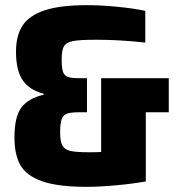

<svg xmlns="http://www.w3.org/2000/svg" viewBox="-20 -716 689 744"><path d="M634 -413V-281H545V-13Q496 -4 431 2Q366 8 315 8Q203 8 142 -14Q81 -36 58.5 -77Q36 -118 36 -183Q36 -264 63 -299.5Q90 -335 149 -349V-353Q94 -367 68 -405Q42 -443 42 -516Q42 -578 67.5 -617Q93 -656 153 -676Q213 -696 318 -696Q369 -696 432 -690Q495 -684 543 -674V-551Q444 -562 353 -562Q290 -562 263.5 -557Q237 -552 228 -537Q219 -522 219 -486Q219 -453 224 -438Q229 -423 243 -418Q257 -413 288 -413H317V-281H288Q256 -281 240.5 -276Q225 -271 219 -254.5Q213 -238 213 -203Q213 -167 222 -151.5Q231 -136 253.5 -131Q276 -126 325 -126Q356 -126 372 -127V-413Z"/></svg>

Font: Saira Semi Condensed ExtraBold
Style: Regular
Weight: 800
Width: 4
Designer: Hector Gatti with collaboration of the Omnibus-Type team
Foundry: Omnibus-Type
Version: Version 1.001; ttfautohint (v1.8)